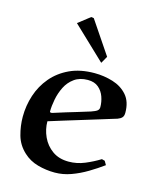

<svg xmlns="http://www.w3.org/2000/svg" viewBox="-115 -828 740 922"><g transform="rotate(15 255.0 -367.5)"><path d="M449 -105 464 -101 475 -82Q442 -58 404.5 -35.5Q367 -13 327 1.5Q287 16 246 16Q203 16 161.5 4.5Q120 -7 90 -35Q54 -68 41.5 -113Q29 -158 29 -204Q29 -259 46 -311Q63 -363 98 -404.5Q133 -446 185.5 -470.5Q238 -495 309 -495Q356 -495 400 -481.5Q444 -468 472 -436Q500 -404 500 -349Q500 -333 492.5 -325Q485 -317 471 -312Q471 -312 448 -305Q425 -298 388 -286.5Q351 -275 308 -262Q265 -249 223 -236Q181 -223 149 -213Q149 -173 166 -136Q183 -99 216 -75.5Q249 -52 297 -52Q338 -52 376.5 -68Q415 -84 449 -105ZM156 -257Q158 -257 159.5 -257.5Q161 -258 162 -258Q231 -280 274 -292.5Q317 -305 339 -312.5Q361 -320 369 -326.5Q377 -333 377 -344Q377 -370 368 -395.5Q359 -421 339 -438Q319 -455 286 -455Q246 -455 219 -435.5Q192 -416 177 -386Q162 -356 155.5 -322.5Q149 -289 149 -262Q149 -257 156 -257ZM164 -705 223 -751 236 -749 346 -586 326 -551Z"/></g></svg>

Font: Aref Ruqaa Ink
Style: Bold
Weight: 700
Designer: Abdullah Aref
Version: Version 1.005